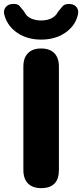

<svg xmlns="http://www.w3.org/2000/svg" viewBox="-57 -965 424 994"><path d="M156 9Q112 9 88 -15Q64 -39 64 -85V-620Q64 -666 88 -690Q112 -714 156 -714Q200 -714 224 -690Q248 -666 248 -620V-85Q248 9 156 9ZM156 -760Q86 -760 35.5 -793Q-15 -826 -32 -880Q-42 -907 -30 -924.5Q-18 -942 4 -944Q33 -948 45.5 -932.5Q58 -917 68 -905Q79 -881 102.5 -870Q126 -859 156 -859Q186 -859 209 -870Q232 -881 244 -905Q254 -917 266.5 -932Q279 -947 308 -944Q330 -942 341.5 -925Q353 -908 344 -880Q328 -826 277 -793Q226 -760 156 -760Z"/></svg>

Font: Chiron GoRound TC H
Style: Regular
Weight: 900
Designer: Ryoko NISHIZUKA 西塚涼子 (kana, bopomofo & ideographs); Paul D. Hunt (Latin, Greek & Cyrillic); Sandoll Communications 산돌커뮤니
Foundry: Adobe
Version: Version 1.000;hotconv 1.1.1;makeotfexe 2.6.0